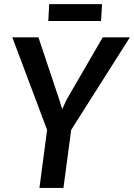

<svg xmlns="http://www.w3.org/2000/svg" viewBox="-20 -932 664 952"><path d="M175.5 0 213.5 -288 41 -747H170.5L274 -437.5L288.5 -390.5L310 -437.5L489.5 -747H624L333 -288L294.5 0ZM219.5 -828 224 -911.5H486L481 -828Z"/></svg>

Font: Merriweather Sans Medium
Style: Italic
Weight: 500
Italic angle: -7.5°
Designer: Eben Sorkin
Foundry: Eben Sorkin
Version: Version 2.001